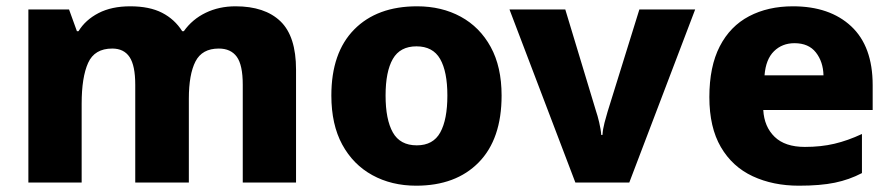

<svg xmlns="http://www.w3.org/2000/svg" viewBox="-20 -579 2832 609"><path d="M727 -559Q820 -559 869.5 -511.5Q919 -464 919 -358V0H750V-310Q750 -373 731 -399Q712 -425 674 -425Q621 -425 600 -384Q579 -343 579 -266V0H409V-310Q409 -371 391 -398Q373 -425 336 -425Q280 -425 259.5 -379.5Q239 -334 239 -250V0H70V-549H199L224 -480H229Q251 -516 292.5 -537.5Q334 -559 393 -559Q454 -559 494 -538.5Q534 -518 558 -480H563Q590 -518 632.5 -538.5Q675 -559 727 -559Z M1571 -276Q1571 -138 1498.5 -64Q1426 10 1300 10Q1222 10 1161 -23.5Q1100 -57 1065.5 -120.5Q1031 -184 1031 -276Q1031 -412 1103.5 -485.5Q1176 -559 1303 -559Q1381 -559 1441.5 -526Q1502 -493 1536.5 -430Q1571 -367 1571 -276ZM1203 -276Q1203 -200 1226 -159Q1249 -118 1302 -118Q1354 -118 1376.5 -159Q1399 -200 1399 -276Q1399 -352 1376 -392Q1353 -432 1301 -432Q1249 -432 1226 -392Q1203 -352 1203 -276Z M1805 0 1596 -549H1773L1871 -225Q1875 -214 1880.5 -191Q1886 -168 1887 -151H1891Q1892 -169 1897.5 -190Q1903 -211 1907 -224L2008 -549H2185L1976 0Z M2495 -559Q2612 -559 2680 -495.5Q2748 -432 2748 -309V-230H2401Q2404 -177 2437 -145Q2470 -113 2533 -113Q2584 -113 2626.5 -123Q2669 -133 2714 -154V-30Q2674 -9 2628 0.5Q2582 10 2514 10Q2432 10 2367.5 -20Q2303 -50 2266.5 -112.5Q2230 -175 2230 -271Q2230 -368 2263 -432Q2296 -496 2356 -527.5Q2416 -559 2495 -559ZM2500 -442Q2461 -442 2435 -416.5Q2409 -391 2405 -340H2592Q2591 -383 2568 -412.5Q2545 -442 2500 -442Z"/></svg>

Font: Noto Sans Lao Looped ExtraBold
Style: Regular
Weight: 800
Designer: Mark Frömberg, Ben Mitchell
Foundry: The Fontpad Ltd
Version: Version 1.002; ttfautohint (v1.8.4.7-5d5b)